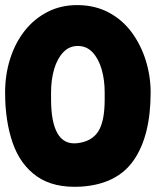

<svg xmlns="http://www.w3.org/2000/svg" viewBox="-20 -709 610 752"><path d="M570 -347Q570 -178 504.5 -82.5Q439 13 297 22Q191 28 125.5 -17.5Q60 -63 30 -148.5Q0 -234 0 -347Q0 -416 19.5 -478Q39 -540 76 -587.5Q113 -635 166.5 -662.5Q220 -690 287 -689Q354 -688 407 -659.5Q460 -631 496 -582Q532 -533 551 -472Q570 -411 570 -347ZM180 -320Q180 -231 205 -187Q230 -143 281 -148Q338 -154 364 -193Q390 -232 390 -320V-347Q390 -397 378 -438Q366 -479 342.5 -504Q319 -529 285 -529Q251 -529 227.5 -504Q204 -479 192 -438Q180 -397 180 -347Z"/></svg>

Font: Winky Sans ExtraBold
Style: Regular
Weight: 800
Designer: Simon Atzbach
Foundry: typofactur
Version: Version 1.205